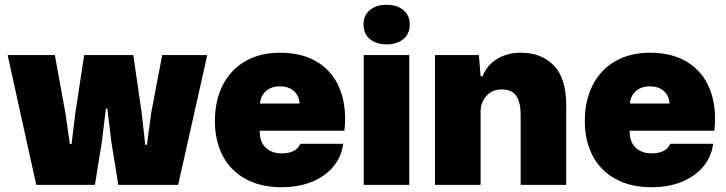

<svg xmlns="http://www.w3.org/2000/svg" viewBox="-20 -775 3044 805"><path d="M12 -544H210L254 -302L273 -171H280L296 -302L333 -544H539L574 -302L589 -168H596L614 -302L660 -544H849L727 0H476L447 -180L430 -320H424L407 -180L378 0H132Z M881 -267Q881 -355 915 -420Q949 -485 1010.5 -519.5Q1072 -554 1154 -554Q1242 -554 1303.5 -519Q1365 -484 1396 -421.5Q1427 -359 1427 -276Q1427 -253 1424 -227H1069Q1068 -182 1093 -157Q1118 -132 1161 -132Q1222 -132 1239 -172H1419Q1412 -118 1377.5 -76.5Q1343 -35 1287 -12.5Q1231 10 1161 10Q1073 10 1010 -24.5Q947 -59 914 -121.5Q881 -184 881 -267ZM1236 -341Q1234 -375 1211.5 -394Q1189 -413 1154 -413Q1118 -413 1095.5 -393.5Q1073 -374 1070 -341Z M1505 -544H1696V0H1505ZM1504 -672Q1504 -711 1531 -733Q1558 -755 1601 -755Q1644 -755 1671 -733Q1698 -711 1698 -672Q1698 -633 1671 -611Q1644 -589 1601 -589Q1558 -589 1531 -611Q1504 -633 1504 -672Z M1804 -544H1988L1995 -455H2003Q2022 -503 2065 -528.5Q2108 -554 2164 -554Q2250 -554 2302 -500.5Q2354 -447 2354 -333V0H2163V-291Q2163 -346 2144.5 -373Q2126 -400 2084 -400Q2042 -400 2018.5 -372Q1995 -344 1995 -308V0H1804Z M2432 -267Q2432 -355 2466 -420Q2500 -485 2561.5 -519.5Q2623 -554 2705 -554Q2793 -554 2854.5 -519Q2916 -484 2947 -421.5Q2978 -359 2978 -276Q2978 -253 2975 -227H2620Q2619 -182 2644 -157Q2669 -132 2712 -132Q2773 -132 2790 -172H2970Q2963 -118 2928.5 -76.5Q2894 -35 2838 -12.5Q2782 10 2712 10Q2624 10 2561 -24.5Q2498 -59 2465 -121.5Q2432 -184 2432 -267ZM2787 -341Q2785 -375 2762.5 -394Q2740 -413 2705 -413Q2669 -413 2646.5 -393.5Q2624 -374 2621 -341Z"/></svg>

Font: Mona Sans Black
Style: Regular
Weight: 900
Designer: Deni Anggara
Foundry: GitHub
Version: Version 2.000